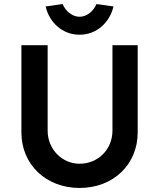

<svg xmlns="http://www.w3.org/2000/svg" viewBox="-20 -925 789 951"><path d="M374 6C541 6 662 -110 662 -269V-701H537V-278C537 -185 466 -114 374 -114C288 -114 216 -185 216 -278V-701H86V-269C86 -110 208 6 374 6ZM206 -893C224 -815 288 -753 374 -753C460 -753 524 -815 542 -893L458 -905C444 -872 412 -842 374 -842C336 -842 304 -872 290 -905Z"/></svg>

Font: Easer Grotesk Medium
Style: Regular
Weight: 500
Designer: Boardeaser, Bonnie Shaver-Troup, Thomas Jockin
Foundry: Lexend
Version: Version 1.001;Glyphs 3.1.2 (3151)